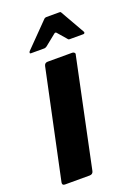

<svg xmlns="http://www.w3.org/2000/svg" viewBox="-127 -692 535 747"><g transform="rotate(-20 140.5 -318.5)"><path d="M127 -12Q124 0 111 0H9Q-3 0 -1 -12L94 -460Q97 -472 109 -472H211Q216 -472 219.5 -468.5Q223 -465 221 -460ZM59 -525Q55 -525 55 -528Q55 -531 57 -534L155 -634Q159 -637 164 -637H218Q223 -637 224 -634L281 -534Q283 -531 281.5 -528Q280 -525 276 -525H220Q214 -525 212 -529L180 -566Q176 -570 171 -566L125 -529Q119 -525 115 -525Z"/></g></svg>

Font: Glory
Style: Bold Italic
Weight: 700
Italic angle: -12°
Version: Version 1.011